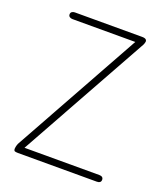

<svg xmlns="http://www.w3.org/2000/svg" viewBox="-115 -675 650 755"><g transform="rotate(20 210.0 -298.0)"><path d="M332 -568 35 -33Q32 -25 31 -19.5Q30 -14 30 -12Q30 -3 35 -1.5Q40 0 48 0H378Q386 0 390.5 -3.5Q395 -7 395 -14Q395 -21 390.5 -24.5Q386 -28 378 -28H65L359 -557Q363 -563 366 -569.5Q369 -576 370 -582Q371 -588 366.5 -592Q362 -596 350 -596H69Q62 -596 57 -592.5Q52 -589 52 -582Q52 -575 57 -571.5Q62 -568 69 -568Z"/></g></svg>

Font: Beiruti ExtraLight
Style: Regular
Weight: 250
Designer: Arlette Boutros
Foundry: Boutros
Version: Version 1.41